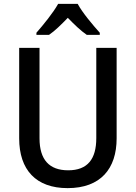

<svg xmlns="http://www.w3.org/2000/svg" viewBox="-20 -961 702 991"><path d="M381 -941H280C256 -897 204 -833 168 -792V-781H233C264 -802 296 -834 330 -869C364 -834 396 -803 428 -781H495V-792C459 -832 405 -896 381 -941ZM582 -247V-714H477V-248C477 -141 433 -82 332 -82C234 -82 184 -137 184 -247V-714H79V-247C79 -84 166 10 329 10C499 10 582 -90 582 -247Z"/></svg>

Font: Noto Sans Khmer SemiCondensed Medium
Style: Regular
Weight: 500
Width: 4
Designer: Danh Hong and the Monotype Design Team
Foundry: Monotype Imaging Inc.
Version: Version 2.004